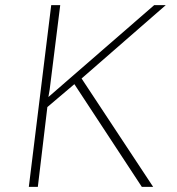

<svg xmlns="http://www.w3.org/2000/svg" viewBox="-20 -726 688 746"><path d="M173 -378 167 -343 168 -349 579 -706H624L297 -421L575 0H531L269 -399L164 -310L127 0H92L179 -706H214Z"/></svg>

Font: Josefin Sans ExtraLight
Style: Italic
Weight: 250
Italic angle: -7°
Designer: Santiago Orozco
Foundry: Typemade
Version: Version 2.000